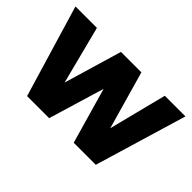

<svg xmlns="http://www.w3.org/2000/svg" viewBox="-87 -756 1003 1003"><g transform="rotate(45 414.0 -255.0)"><path d="M160.5 0 8 -510H166.5L249 -188.5L344 -510H495L586.5 -188.5L668 -510H820.5L668 0H505L416.5 -309.5L323.5 0Z"/></g></svg>

Font: Geologica Roman
Style: Bold
Weight: 700
Designer: Sindre Bremnes, Frode Helland
Foundry: Monokrom Skriftforlag AS
Version: Version 1.010;gftools[0.9.28]